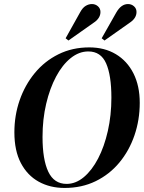

<svg xmlns="http://www.w3.org/2000/svg" viewBox="-20 -911 710 948"><path d="M299 17Q227 17 171 -14Q115 -45 83 -106Q51 -167 51 -258Q51 -341 77 -416Q103 -491 151.5 -550Q200 -609 268.5 -643Q337 -677 421 -677Q496 -677 552 -643.5Q608 -610 639 -548.5Q670 -487 670 -403Q670 -319 644 -243Q618 -167 569.5 -108.5Q521 -50 452.5 -16.5Q384 17 299 17ZM309 -3Q354 -3 394 -36.5Q434 -70 464.5 -128.5Q495 -187 512.5 -264.5Q530 -342 530 -429Q530 -539 504 -598Q478 -657 416 -657Q370 -657 329 -624Q288 -591 257 -533Q226 -475 208 -398.5Q190 -322 190 -235Q190 -123 218.5 -63Q247 -3 309 -3ZM304 -722 376 -851Q388 -873 403 -882Q418 -891 434 -891Q451 -891 463.5 -880Q476 -869 476 -852Q476 -823 447 -802L318 -711ZM482 -722 554 -849Q578 -891 612 -891Q629 -891 641.5 -880Q654 -869 654 -852Q654 -823 625 -802L496 -711Z"/></svg>

Font: DM Serif Display
Style: Italic
Weight: 400
Italic angle: -12°
Designer: Colophon Foundry, Frank Grießhammer
Foundry: Colophon Foundry
Version: Version 5.100; ttfautohint (v1.8.2)